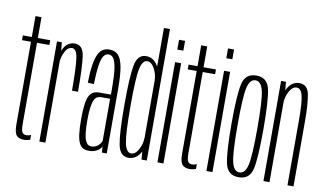

<svg xmlns="http://www.w3.org/2000/svg" viewBox="-78 -954 1911 1129"><g transform="rotate(10 877.0 -390.0)"><path d="M117.5 5.5Q138 5.5 156.5 -1.5V-30Q143.5 -23.5 129 -23.5Q112.5 -23.5 104.5 -35Q96.5 -46.5 96.5 -88V-569.5H170.5V-598H96.5V-722.5H60.5V-598H7V-569.5H60.5V-76.5Q60.5 -26 75.5 -10.2Q90.5 5.5 117.5 5.5Z M348 -328H384Q384 -475 374.8 -539.5Q365.5 -604 317.5 -604Q278.5 -604 256.2 -570.2Q234 -536.5 234 -490.5L246.5 -475.5Q246.5 -507 262.8 -541Q279 -575 306 -575Q331.5 -575 339.8 -523Q348 -471 348 -328ZM211 0H247V-523L240 -598H211Z M507.5 3Q524 3 536.5 -0.8Q549 -4.5 558.2 -10.8Q567.5 -17 573.5 -23.8Q579.5 -30.5 581.5 -37.5L584.5 0H613.5V-385.5Q613.5 -470.5 604.2 -518Q595 -565.5 575.5 -585Q556 -604.5 523.5 -604.5Q501 -604.5 484.2 -594.2Q467.5 -584 456.5 -560Q445.5 -536 439 -494.8Q432.5 -453.5 431.5 -390.5L468 -388.5Q470 -460 476.2 -500.8Q482.5 -541.5 494.2 -558.5Q506 -575.5 523.5 -575.5Q542.5 -575.5 554 -557.8Q565.5 -540 571.5 -498.5Q577.5 -457 577.5 -385.5V-345H508.5Q488 -345 473 -337.8Q458 -330.5 448.5 -311.8Q439 -293 434.5 -259.2Q430 -225.5 430 -171.5Q430 -116 434.8 -81.5Q439.5 -47 449.2 -28.8Q459 -10.5 473.2 -3.8Q487.5 3 507.5 3ZM516 -25Q505 -25 496.2 -31Q487.5 -37 480.8 -52.5Q474 -68 470.5 -97Q467 -126 467 -173Q467 -219 471 -248.2Q475 -277.5 482 -292.8Q489 -308 499.2 -314Q509.5 -320 522 -320H577V-69.5Q575 -61 567 -50.5Q559 -40 546.2 -32.5Q533.5 -25 516 -25Z M821 0H852.5V-785H816.5V-58.5ZM742.5 3Q781 3 806.2 -30Q831.5 -63 831.5 -101.5L816 -128Q816 -93 797.8 -59Q779.5 -25 754 -25Q725.5 -25 714 -79.2Q702.5 -133.5 702.5 -300Q702.5 -467 714 -521.2Q725.5 -575.5 754 -575.5Q779.5 -575.5 797.8 -541.8Q816 -508 816 -474L831.5 -499Q831.5 -537.5 806.2 -570.8Q781 -604 742.5 -604Q692 -604 679 -536.8Q666 -469.5 666 -300Q666 -131 679 -64Q692 3 742.5 3Z M916 0H952V-598.5H916ZM916 -732V-673.5H952V-732Z M1107 5.5Q1127.5 5.5 1146 -1.5V-30Q1133 -23.5 1118.5 -23.5Q1102 -23.5 1094 -35Q1086 -46.5 1086 -88V-569.5H1160V-598H1086V-722.5H1050V-598H996.5V-569.5H1050V-76.5Q1050 -26 1065 -10.2Q1080 5.5 1107 5.5Z M1208.5 0H1244.5V-598.5H1208.5ZM1208.5 -732V-673.5H1244.5V-732Z M1400.5 3Q1467 3 1481.5 -63.2Q1496 -129.5 1496 -299.5Q1496 -470.5 1481.5 -537.2Q1467 -604 1400.5 -604Q1335 -604 1320.2 -537.2Q1305.5 -470.5 1305.5 -299.5Q1305.5 -129.5 1320.2 -63.2Q1335 3 1400.5 3ZM1400.5 -25.5Q1367 -25.5 1354.5 -79Q1342 -132.5 1342 -299.5Q1342 -467 1354.5 -521.2Q1367 -575.5 1400.5 -575.5Q1434.5 -575.5 1447.2 -521.2Q1460 -467 1460 -299.5Q1460 -132.5 1447.2 -79Q1434.5 -25.5 1400.5 -25.5Z M1549 0H1585V-524.5L1578 -598H1549ZM1692.5 0H1728.5V-390Q1728.5 -489 1718 -546.5Q1707.5 -604 1658.5 -604Q1618 -604 1593.2 -567.2Q1568.5 -530.5 1568.5 -486L1584.5 -469Q1584.5 -507 1602.8 -541.2Q1621 -575.5 1646 -575.5Q1674 -575.5 1683.2 -531.8Q1692.5 -488 1692.5 -394.5Z"/></g></svg>

Font: Anybody ExtraCondensed ExtraLight
Style: Regular
Weight: 250
Width: 2
Version: Version 1.113;gftools[0.9.25]